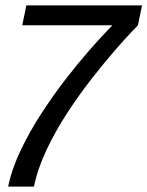

<svg xmlns="http://www.w3.org/2000/svg" viewBox="-20 -620 543 707"><path d="M105 67H10Q24 0 57.5 -69.5Q91 -139 134.5 -205.5Q178 -272 223 -330Q268 -388 307 -432.5Q346 -477 370 -502Q394 -527 394 -527H62L77 -600H503L488 -527Q488 -527 464 -502Q440 -477 401.5 -432.5Q363 -388 317.5 -330Q272 -272 228.5 -205.5Q185 -139 152 -69.5Q119 0 105 67Z"/></svg>

Font: Epunda Sans
Style: Italic
Weight: 400
Italic angle: -12.0243°
Designer: Simon Atzbach
Foundry: typofactur
Version: Version 2.204; ttfautohint (v1.8.4.7-5d5b)